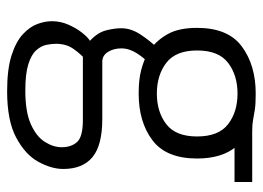

<svg xmlns="http://www.w3.org/2000/svg" viewBox="-118 -412 728 531"><g transform="rotate(90 245.5 -147.0)"><path d="M232.9 196.8Q171.9 196.8 133.8 184.6Q95.7 172.4 75 153.1Q54.2 133.8 46.6 112.5Q39.1 91.3 39.1 73.2Q39.1 49.3 48.6 27.6Q58.1 5.9 70.8 -10.3Q83.5 -26.4 93.3 -32.2Q70.3 -53.7 64.5 -76.9Q58.6 -100.1 58.6 -119.1Q58.6 -145 75 -170.7Q91.3 -196.3 122.6 -230L117.2 -198.7Q90.3 -218.8 74 -248.8Q57.6 -278.8 57.6 -328.6Q57.6 -414.6 109.4 -452.6Q161.1 -490.7 239.3 -490.7Q268.1 -490.7 283.7 -488.3Q299.3 -485.8 312 -483.4Q324.7 -481 343.8 -481H483.9V-432.1H360.4L385.7 -437Q418.9 -397.5 418.9 -328.6Q418.9 -243.2 368.4 -205.1Q317.9 -167 239.3 -167Q200.7 -167 174.8 -173.8Q148.9 -180.7 131.8 -189.9L155.8 -195.3Q142.6 -184.6 128.4 -162.8Q114.3 -141.1 114.3 -119.1Q114.3 -98.1 124 -82.3Q133.8 -66.4 151.4 -66.4H309.6Q382.3 -66.4 415 -39.3Q447.8 -12.2 447.8 41.5Q447.8 74.2 428 110.4Q408.2 146.5 361.3 171.6Q314.5 196.8 232.9 196.8ZM231 146.5Q290 146.5 324.2 131.1Q358.4 115.7 373 92.3Q387.7 68.8 387.7 45.9Q387.7 19.5 373.3 3.4Q358.9 -12.7 312.5 -12.7H115.2L147.9 -22.9Q130.4 -7.3 116 12.9Q101.6 33.2 101.6 61.5Q101.6 74.2 104.7 88.9Q107.9 103.5 119.9 116.7Q131.8 129.9 158.2 138.2Q184.6 146.5 231 146.5ZM239.3 -217.3Q290 -217.3 324 -243.4Q357.9 -269.5 357.9 -328.6Q357.9 -388.2 324 -414.3Q290 -440.4 239.3 -440.4Q188.5 -440.4 154.3 -414.3Q120.1 -388.2 120.1 -328.6Q120.1 -269.5 154.3 -243.4Q188.5 -217.3 239.3 -217.3Z"/></g></svg>

Font: Anaheim
Style: Regular
Weight: 400
Designer: Vernon Adams
Foundry: Vernon Adams
Version: Version 2.001